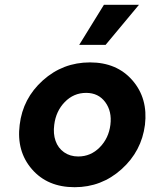

<svg xmlns="http://www.w3.org/2000/svg" viewBox="-20 -770 626 800"><path d="M310 -583 413 -750H559L420 -583ZM291 10Q178 10 113 -65Q48 -140 62 -250Q75 -360 158.5 -435Q242 -510 355 -510Q467 -510 532 -435Q597 -360 584 -250Q570 -140 486.5 -65Q403 10 291 10ZM306 -118Q358 -118 395.5 -156Q433 -194 440 -250Q447 -306 418.5 -344.5Q390 -383 339 -383Q287 -383 250 -345Q213 -307 206 -250Q201 -213 211.5 -183Q222 -153 247 -135.5Q272 -118 306 -118Z"/></svg>

Font: Orkney
Style: BoldItalic
Weight: 700
Designer: Samuel Oakes and Alfredo Marco Pradil
Foundry: Alfredo Marco Pradil
Version: 1.0; ttfautohint (v1.5)